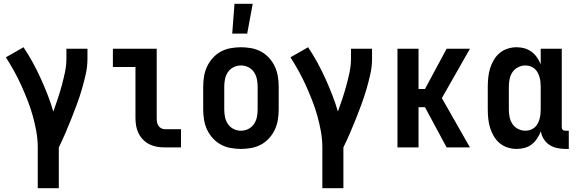

<svg xmlns="http://www.w3.org/2000/svg" viewBox="-20 -777 3040 1012"><path d="M179 215V0Q179 -42 171.5 -84Q164 -126 152.5 -167Q141 -208 125.5 -247.5Q110 -287 92.5 -326Q75 -365 54.5 -402Q34 -439 11 -475L104 -528Q130 -489 152.5 -448Q175 -407 194.5 -364Q214 -321 231 -277.5Q248 -234 261 -189Q273 -222 284.5 -256.5Q296 -291 305.5 -326Q315 -361 322.5 -396.5Q330 -432 330 -468V-520H441V-468Q441 -427 432 -386.5Q423 -346 411.5 -306.5Q400 -267 385.5 -228Q371 -189 356 -151Q341 -113 324.5 -75Q308 -37 290 0V215Z M849 0Q828 0 807.5 -3.5Q787 -7 768.5 -16Q750 -25 735 -40Q720 -55 710.5 -74Q701 -93 697.5 -113.5Q694 -134 694 -155V-424H575V-520H806V-155Q806 -144 807.5 -134Q809 -124 814.5 -115Q820 -106 829.5 -101Q839 -96 849 -96H934V0Z M1204 -600 1216 -757H1312L1283 -600ZM1250 8Q1223 8 1195.5 3Q1168 -2 1144 -15Q1120 -28 1101.5 -48.5Q1083 -69 1071.5 -93.5Q1060 -118 1055.5 -145.5Q1051 -173 1051 -200V-320Q1051 -347 1055.5 -374.5Q1060 -402 1071.5 -426.5Q1083 -451 1101.5 -471.5Q1120 -492 1144 -505Q1168 -518 1195.5 -523Q1223 -528 1250 -528Q1277 -528 1304.5 -523Q1332 -518 1356 -505Q1380 -492 1398.5 -471.5Q1417 -451 1428.5 -426.5Q1440 -402 1444.5 -374.5Q1449 -347 1449 -320V-200Q1449 -173 1444.5 -145.5Q1440 -118 1428.5 -93.5Q1417 -69 1398.5 -48.5Q1380 -28 1356 -15Q1332 -2 1304.5 3Q1277 8 1250 8ZM1250 -88Q1270 -88 1288.5 -97Q1307 -106 1318.5 -123Q1330 -140 1334 -160Q1338 -180 1338 -200V-320Q1338 -340 1334 -360Q1330 -380 1318.5 -397Q1307 -414 1288.5 -423Q1270 -432 1250 -432Q1230 -432 1211.5 -423Q1193 -414 1181.5 -397Q1170 -380 1166 -360Q1162 -340 1162 -320V-200Q1162 -180 1166 -160Q1170 -140 1181.5 -123Q1193 -106 1211.5 -97Q1230 -88 1250 -88Z M1679 215V0Q1679 -42 1671.5 -84Q1664 -126 1652.5 -167Q1641 -208 1625.5 -247.5Q1610 -287 1592.5 -326Q1575 -365 1554.5 -402Q1534 -439 1511 -475L1604 -528Q1630 -489 1652.5 -448Q1675 -407 1694.5 -364Q1714 -321 1731 -277.5Q1748 -234 1761 -189Q1773 -222 1784.5 -256.5Q1796 -291 1805.5 -326Q1815 -361 1822.5 -396.5Q1830 -432 1830 -468V-520H1941V-468Q1941 -427 1932 -386.5Q1923 -346 1911.5 -306.5Q1900 -267 1885.5 -228Q1871 -189 1856 -151Q1841 -113 1824.5 -75Q1808 -37 1790 0V215Z M2075 0V-520H2186V-308H2220L2334 -520H2457L2309 -260L2457 0H2334L2220 -212H2186V0Z M2703 8Q2679 8 2655.5 0.5Q2632 -7 2613.5 -22.5Q2595 -38 2582.5 -59.5Q2570 -81 2563 -104Q2556 -127 2553.5 -151.5Q2551 -176 2551 -200V-320Q2551 -344 2553.5 -368.5Q2556 -393 2563 -416Q2570 -439 2582.5 -460.5Q2595 -482 2613.5 -497.5Q2632 -513 2655.5 -520.5Q2679 -528 2703 -528Q2724 -528 2744 -522.5Q2764 -517 2781 -504.5Q2798 -492 2810 -475Q2822 -458 2830 -438V-520H2941V-108Q2941 -104 2942 -100Q2943 -96 2946 -93Q2949 -90 2953 -89Q2957 -88 2961 -88H2978V8H2961Q2939 8 2917 3.5Q2895 -1 2876.5 -13Q2858 -25 2846 -44Q2834 -63 2831 -85Q2823 -65 2811 -47Q2799 -29 2782.5 -16Q2766 -3 2745 2.5Q2724 8 2703 8ZM2749 -88Q2762 -88 2774.5 -92Q2787 -96 2797 -104.5Q2807 -113 2813.5 -124.5Q2820 -136 2823.5 -148.5Q2827 -161 2828.5 -174Q2830 -187 2830 -200V-320Q2830 -333 2828.5 -346Q2827 -359 2823.5 -371.5Q2820 -384 2813.5 -395.5Q2807 -407 2797 -415.5Q2787 -424 2774.5 -428Q2762 -432 2749 -432Q2729 -432 2710.5 -422.5Q2692 -413 2681 -396.5Q2670 -380 2666 -360Q2662 -340 2662 -320V-200Q2662 -180 2666 -160Q2670 -140 2681 -123.5Q2692 -107 2710.5 -97.5Q2729 -88 2749 -88Z"/></svg>

Font: Iosevka SS18
Style: Bold
Weight: 700
Monospace: yes
Designer: Belleve Invis
Foundry: Belleve Invis
Version: Version 25.1.1; ttfautohint (v1.8.4)